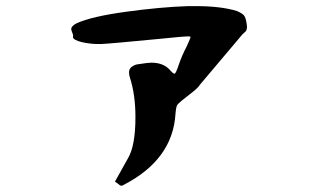

<svg xmlns="http://www.w3.org/2000/svg" viewBox="-20 -579 1040 628"><path d="M213 -484Q213 -494 231 -503Q279 -525 392 -540.5Q505 -556 595 -559H621Q702 -559 755 -543Q773 -535 778.5 -528Q784 -521 787 -500Q790 -481 782 -475Q773 -468 764 -456L634 -302Q629 -292 598 -268.5Q567 -245 560 -236Q556 -231 554 -207Q545 -56 382 27Q376 32 366 22L356 15L399 -62Q423 -103 423 -196Q423 -269 405 -325Q402 -334 402 -342Q402 -354 411 -360.5Q420 -367 429 -368.5Q438 -370 461 -373Q464 -373 468.5 -373.5Q473 -374 475 -374Q514 -374 535 -351Q546 -338 551 -338Q555 -338 565 -368Q574 -395 591 -428Q603 -454 603 -457V-459Q600 -460 596 -460Q580 -460 503 -452Q338 -436 310 -435H298Q289 -435 275.5 -436.5Q262 -438 248.5 -441Q235 -444 226 -449Q217 -454 219 -460Q220 -464 216.5 -472Q213 -480 213 -484Z"/></svg>

Font: NaniFont Regular
Style: Regular
Weight: 400
Designer: Nanigashitei
Version: Version 1.036